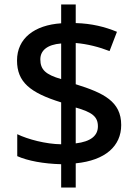

<svg xmlns="http://www.w3.org/2000/svg" viewBox="-20 -779 612 857"><path d="M253 -46V58H318V-50C450 -63 521 -127 521 -221C521 -326 443 -364 318 -403V-587C369 -583 423 -569 469 -551L502 -637C449 -659 390 -674 318 -676V-759H253V-675C134 -667 56 -608 56 -509C56 -413 114 -365 253 -322V-135C184 -136 105 -157 57 -180V-82C104 -61 175 -48 253 -46ZM253 -585V-426C184 -446 160 -468 160 -514C160 -553 190 -580 253 -585ZM318 -139V-299C392 -278 417 -258 417 -215C417 -174 386 -147 318 -139Z"/></svg>

Font: Noto Sans Gujarati UI Medium
Style: Regular
Weight: 500
Designer: Jelle Bosma - Monotype Design Team, Universal Thirst
Foundry: Monotype Imaging Inc.
Version: Version 2.106